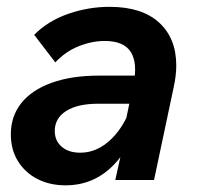

<svg xmlns="http://www.w3.org/2000/svg" viewBox="-20 -540 595 576"><path d="M325.9 0 348.6 -102.8 343.8 -113.4 380.5 -288.8Q393.3 -350.2 372.6 -383.6Q351.8 -417.1 294 -417.1Q255.9 -417.1 216.3 -401.4Q176.7 -385.7 145.9 -352.8L82.6 -435.5Q123.9 -477.3 184.4 -498.4Q245 -519.5 308.6 -519.5Q405.7 -519.5 457.2 -472.4Q508.8 -425.4 508.8 -343.3Q508.8 -328.4 506.8 -311.6Q504.8 -294.8 501.1 -278.5L442.1 0ZM277.7 -313.2H393.9L379.8 -228.8H274.2Q212.8 -228.8 178.6 -207.1Q144.3 -185.3 144.3 -147.1Q144.3 -118 164.9 -100Q185.5 -81.9 220.9 -81.9Q273.2 -81.9 316.2 -125.1Q359.3 -168.3 379.8 -241.7L406.7 -223.5Q383.4 -111.2 323.3 -47.6Q263.2 16 176.8 16Q129.4 16 92.3 -3Q55.2 -22 33.8 -56.6Q12.5 -91.2 12.5 -136.8Q12.5 -191.3 44 -230.8Q75.4 -270.2 135.1 -291.7Q194.8 -313.2 277.7 -313.2Z"/></svg>

Font: Wix Madefor Text
Style: Italic
Weight: 400
Italic angle: -12°
Designer: Dalton Maag Ltd
Foundry: Dalton Maag Ltd
Version: Version 3.100